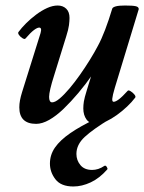

<svg xmlns="http://www.w3.org/2000/svg" viewBox="-20 -436 523 696"><path d="M111 13Q50 13 50 -47Q50 -59 52.5 -72.5Q55 -86 60 -102L127 -316Q130 -327 128.5 -331.5Q127 -336 122 -336Q115 -336 103 -327Q91 -318 72 -296Q69 -293 61.5 -297.5Q54 -302 49 -309Q44 -316 47 -320Q58 -335 74.5 -351.5Q91 -368 111 -383Q131 -398 151 -407Q171 -416 189 -416Q208 -416 220 -404.5Q232 -393 232 -371Q232 -360 230 -344.5Q228 -329 220 -304L176 -162Q167 -134 162.5 -114.5Q158 -95 158 -85Q158 -65 169 -65Q180 -65 196.5 -79Q213 -93 232 -115.5Q251 -138 270 -165Q289 -192 306 -219.5Q323 -247 335 -270Q348 -294 361 -328Q374 -362 387 -405Q389 -410 400 -413Q411 -416 433 -416Q461 -416 472 -413.5Q483 -411 483 -403L396 -117Q388 -90 387 -78.5Q386 -67 392 -67Q399 -67 411 -76Q423 -85 443 -107Q446 -110 454 -105Q462 -100 467.5 -93Q473 -86 470 -82Q458 -66 440.5 -49.5Q423 -33 403.5 -19Q384 -5 365 4Q346 13 330 13Q305 13 293.5 -3Q282 -19 282 -43Q282 -55 284 -68Q286 -81 295 -110L316 -178V-167Q291 -131 264 -99Q237 -67 210.5 -41.5Q184 -16 158.5 -1.5Q133 13 111 13ZM246 240Q201 240 181 214Q161 188 161 157Q161 125 179.5 98.5Q198 72 235 46.5Q272 21 327 -5H379Q318 32 287.5 60Q257 88 257 122Q257 145 271.5 162.5Q286 180 314 180Q325 180 336 176.5Q347 173 359 165Q363 163 367 169Q371 175 369 178Q341 210 309 225Q277 240 246 240Z"/></svg>

Font: Junicode VF
Style: Italic
Weight: 400
Italic angle: -11°
Designer: Peter S. Baker
Version: Version 2.209